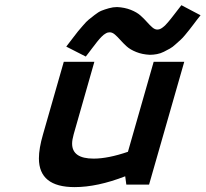

<svg xmlns="http://www.w3.org/2000/svg" viewBox="-20 -725 808 754"><path d="M439.9 -697.3Q469.7 -695.8 493.7 -686.3Q517.6 -676.8 531.7 -664.1Q545.9 -651.4 556.9 -638.9Q567.9 -626.5 577.9 -617.7Q587.9 -608.9 597.7 -608.9Q602.5 -608.9 607.4 -610.6Q612.3 -612.3 618.2 -616.7Q624 -621.1 628.2 -625Q632.3 -628.9 639.6 -637.5Q647 -646 651.1 -651.4Q655.3 -656.7 664.6 -668.7Q673.8 -680.7 678.7 -687L692.4 -704.6L767.6 -665L752.9 -646.5Q751 -644 740 -629.4Q729 -614.7 724.6 -609.4Q720.2 -604 708.7 -589.8Q697.3 -575.7 689.7 -569.1Q682.1 -562.5 669.9 -551.3Q657.7 -540 647.2 -534.2Q636.7 -528.3 623.5 -521.7Q610.4 -515.1 596.4 -512.5Q582.5 -509.8 568.4 -509.8Q538.6 -511.2 514.9 -520.8Q491.2 -530.3 477.3 -543Q463.4 -555.7 452.4 -568.1Q441.4 -580.6 431.2 -589.4Q420.9 -598.1 411.1 -598.1Q407.2 -598.1 403.3 -597.2Q399.4 -596.2 395 -593.5Q390.6 -590.8 387.2 -588.4Q383.8 -585.9 378.9 -580.8Q374 -575.7 370.6 -572Q367.2 -568.4 361.3 -560.8Q355.5 -553.2 352.1 -548.8Q348.6 -544.4 341.3 -534.9Q334 -525.4 330.1 -520L316.9 -502.9L240.2 -542L254.4 -560.5Q254.9 -561 268.8 -579.3Q282.7 -597.7 286.6 -602.3Q290.5 -606.9 305.2 -624Q319.8 -641.1 327.9 -647.5Q335.9 -653.8 351.3 -666Q366.7 -678.2 378.9 -683.1Q391.1 -688 407.5 -692.6Q423.8 -697.3 439.9 -697.3ZM583.5 -482.4H703.6L565.4 0H476.1L471.7 -32.7Q362.3 9.8 272.9 9.8Q132.8 9.8 132.8 -103Q132.8 -142.1 148.9 -197.3L230.5 -482.4H350.6L269.5 -198.2Q263.2 -175.8 263.2 -161.1Q263.2 -102.1 347.7 -102.1Q404.3 -102.1 482.4 -128.9Z"/></svg>

Font: Cantarell
Style: Bold Italic
Weight: 700
Italic angle: -16°
Designer: Dave Crossland
Version: Version 1.004